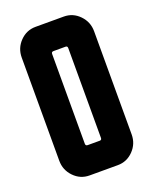

<svg xmlns="http://www.w3.org/2000/svg" viewBox="-133 -775 679 850"><g transform="rotate(-20 206.5 -350.0)"><path d="M273 -700Q316 -700 346.5 -668.5Q377 -637 377 -593V-107Q377 -63 346.5 -31.5Q316 0 273 0H140Q97 0 66.5 -31.5Q36 -63 36 -107V-593Q36 -637 66.5 -668.5Q97 -700 140 -700ZM235 -129Q244 -129 244 -139V-562Q244 -572 235 -572H178Q168 -572 168 -562V-139Q168 -129 178 -129Z"/></g></svg>

Font: Bayformers-TFTCGName
Style: Regular
Weight: 400
Designer: billmoo
Foundry: Bayformers
Version: Version 1.021;Fontself Maker 3.5.4